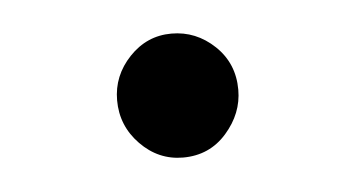

<svg xmlns="http://www.w3.org/2000/svg" viewBox="-27 -354 374 202"><g transform="rotate(-5 160.0 -253.5)"><path d="M96 -254Q96 -280 114.5 -299.5Q133 -319 159 -319Q185 -319 204.5 -300.5Q224 -282 224 -254Q224 -229 206 -208.5Q188 -188 160 -188Q134 -188 115 -207.5Q96 -227 96 -254Z"/></g></svg>

Font: Sedan
Style: Regular
Weight: 400
Designer: Sebastian Salazar
Foundry: Sebastian Salazar
Version: Version 1.100; ttfautohint (v1.8.4.7-5d5b)